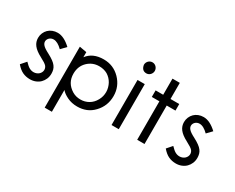

<svg xmlns="http://www.w3.org/2000/svg" viewBox="-118 -1231 2353 1919"><g transform="rotate(30 1058.0 -271.5)"><path d="M373.5 -133.8Q373.5 -100.1 361.6 -71.8Q349.6 -43.5 328.4 -22.2Q307.1 -1 277.6 10.7Q248 22.5 213.9 22.5Q167.5 22.5 128.9 4.6Q90.3 -13.2 52.7 -57.6L105 -117.2Q137.7 -82.5 161.1 -69.8Q184.6 -57.1 210 -57.1Q227.5 -57.1 242.9 -63.2Q258.3 -69.3 269.3 -79.3Q280.3 -89.4 286.6 -102.8Q293 -116.2 293 -129.9Q293 -153.8 277.8 -172.4Q262.2 -191.4 199.7 -223.6Q167 -240.7 143.8 -258.3Q120.6 -275.9 106 -294.9Q91.3 -314 84.7 -334.5Q78.1 -355 78.1 -377.4Q78.1 -407.7 89.4 -433.8Q100.6 -460 119.9 -479Q139.2 -498 166.3 -508.8Q193.4 -519.5 225.1 -519.5Q297.9 -519.5 377.9 -444.3L323.2 -387.2Q269 -441.4 222.7 -441.4Q209 -441.4 197 -436.8Q185.1 -432.1 176 -423.8Q167 -415.5 161.6 -404.5Q156.2 -393.6 156.2 -381.3Q156.2 -360.8 171.9 -342.8Q189 -321.3 247.6 -291.5Q322.8 -252.4 348.1 -217.3Q362.3 -198.7 367.9 -178Q373.5 -157.2 373.5 -133.8Z M1023.4 -250Q1023.4 -135.7 946.8 -55.7Q909.2 -15.6 862.1 3.4Q814.9 22.5 758.8 22.5Q695.3 22.5 643.8 -2.2Q592.3 -26.9 567.4 -57.6V193.8H484.4V-509.3L567.4 -494.6V-435.5Q629.9 -519.5 756.3 -519.5Q868.2 -519.5 945.8 -440.4Q1023.4 -360.4 1023.4 -250ZM939 -247.6Q939 -272.5 932.4 -297.1Q925.8 -321.8 914.1 -343.5Q902.3 -365.2 885 -383.3Q867.7 -401.4 846.7 -414.1Q825.7 -425.8 802 -431.6Q778.3 -437.5 751.5 -437.5Q673.8 -437.5 618.2 -383.3Q563.5 -329.1 563.5 -245.1Q563.5 -190.4 586.7 -149.7Q609.9 -108.9 657.7 -79.6Q680.2 -66.4 703.6 -60.5Q727.1 -54.7 752.4 -54.7Q803.2 -54.7 845.7 -79.3Q888.2 -104 914.1 -151.4Q939 -195.8 939 -247.6Z M1254.4 -673.8Q1254.4 -661.1 1249.5 -649.7Q1244.6 -638.2 1236.3 -629.4Q1228 -620.6 1216.6 -615.5Q1205.1 -610.4 1192.4 -610.4Q1139.2 -610.4 1128.9 -672.9Q1128.9 -686.5 1133.8 -698Q1138.7 -709.5 1147.2 -718.3Q1155.8 -727.1 1167.5 -732.2Q1179.2 -737.3 1192.4 -737.3Q1205.1 -737.3 1216.6 -732.2Q1228 -727.1 1236.3 -718.3Q1244.6 -709.5 1249.5 -698Q1254.4 -686.5 1254.4 -673.8ZM1233.4 10.3H1149.9V-509.8H1233.4Z M1631.3 -434.1H1530.3V9.8H1445.8V-434.1H1358.4V-509.8H1445.8V-695.8H1530.3V-509.8H1631.3Z M2057.6 -133.8Q2057.6 -100.1 2045.7 -71.8Q2033.7 -43.5 2012.5 -22.2Q1991.2 -1 1961.7 10.7Q1932.1 22.5 1897.9 22.5Q1851.6 22.5 1813 4.6Q1774.4 -13.2 1736.8 -57.6L1789.1 -117.2Q1821.8 -82.5 1845.2 -69.8Q1868.7 -57.1 1894 -57.1Q1911.6 -57.1 1927 -63.2Q1942.4 -69.3 1953.4 -79.3Q1964.4 -89.4 1970.7 -102.8Q1977.1 -116.2 1977.1 -129.9Q1977.1 -153.8 1961.9 -172.4Q1946.3 -191.4 1883.8 -223.6Q1851.1 -240.7 1827.9 -258.3Q1804.7 -275.9 1790 -294.9Q1775.4 -314 1768.8 -334.5Q1762.2 -355 1762.2 -377.4Q1762.2 -407.7 1773.4 -433.8Q1784.7 -460 1804 -479Q1823.2 -498 1850.3 -508.8Q1877.4 -519.5 1909.2 -519.5Q1981.9 -519.5 2062 -444.3L2007.3 -387.2Q1953.1 -441.4 1906.7 -441.4Q1893.1 -441.4 1881.1 -436.8Q1869.1 -432.1 1860.1 -423.8Q1851.1 -415.5 1845.7 -404.5Q1840.3 -393.6 1840.3 -381.3Q1840.3 -360.8 1856 -342.8Q1873 -321.3 1931.6 -291.5Q2006.8 -252.4 2032.2 -217.3Q2046.4 -198.7 2052 -178Q2057.6 -157.2 2057.6 -133.8Z"/></g></svg>

Font: Kawthoolei
Style: Bold
Weight: 700
Designer: Moe Zed
Foundry: Moe Zed
Version: Version 1.000;July 10, 2024;FontCreator 14.0.0.2901 32-bit